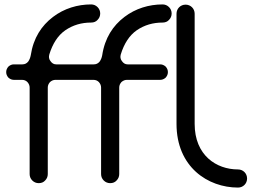

<svg xmlns="http://www.w3.org/2000/svg" viewBox="-20 -828 1145 868"><path d="M114 -41C114 -30 118 -20 126 -12C134 -4 144 0 155 0C167 0 177 -4 184 -12C192 -20 196 -30 196 -41V-432C196 -441 199 -449 206 -457C214 -464 222 -467 231 -467H381C390 -467 398 -470 406 -477C413 -485 416 -493 416 -502C416 -511 413 -519 406 -527C398 -534 390 -537 381 -537H234C223 -537 215 -542 208 -552C201 -561 200 -571 203 -582C218 -631 242 -668 275 -691C310 -715 349 -726 392 -726C404 -726 414 -730 421 -738C429 -746 433 -756 433 -767C433 -778 429 -788 421 -796C413 -804 403 -808 392 -808C331 -808 270 -790 219 -751C168 -712 131 -657 119 -578C117 -567 113 -557 107 -549C100 -541 92 -537 81 -537H43C34 -537 26 -534 18 -527C11 -519 8 -511 8 -502C8 -493 11 -485 18 -477C26 -470 34 -467 43 -467H79C89 -467 97 -464 104 -457C111 -449 114 -441 114 -432ZM437 -41C437 -30 441 -20 449 -12C457 -4 467 0 478 0C490 0 500 -4 507 -12C515 -20 519 -30 519 -41V-432C519 -441 522 -449 529 -457C537 -464 545 -467 554 -467H704C713 -467 721 -470 729 -477C736 -485 739 -493 739 -502C739 -511 736 -519 729 -527C721 -534 713 -537 704 -537H557C546 -537 538 -542 531 -552C524 -561 523 -571 526 -582C541 -631 565 -668 598 -691C633 -715 672 -726 715 -726C727 -726 737 -730 744 -738C752 -746 756 -756 756 -767C756 -778 752 -788 744 -796C736 -804 726 -808 715 -808C654 -808 593 -790 542 -751C491 -712 454 -657 442 -578C440 -567 436 -557 430 -549C423 -541 415 -537 404 -537H366C357 -537 349 -534 341 -527C334 -519 331 -511 331 -502C331 -493 334 -485 341 -477C349 -470 357 -467 366 -467H402C412 -467 420 -464 427 -457C434 -449 437 -441 437 -432ZM778 -268C778 -73 920 20 1056 20C1079 20 1097 2 1097 -21C1097 -44 1079 -62 1056 -62C958 -62 860 -126 860 -268V-766C860 -789 842 -807 819 -807C796 -807 778 -789 778 -766Z"/></svg>

Font: Fabada
Style: Regular
Weight: 400
Designer: deFharo
Foundry: deFharo.com
Version: Version 4.000 2011 initial release